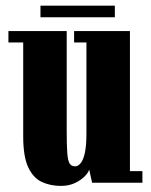

<svg xmlns="http://www.w3.org/2000/svg" viewBox="-20 -630 520 662"><path d="M190 11Q154 11 124.5 -2.5Q95 -16 77.5 -52.8Q60 -89.5 60 -160V-483.5H9V-523H210V-177.5Q210 -128 212 -101.8Q214 -75.5 220.2 -66Q226.5 -56.5 239 -56.5Q249.5 -56.5 258.5 -67.8Q267.5 -79 272.8 -103.8Q278 -128.5 278 -169V-483.5H235.5V-523H428V-40H471V0H297.5L287.5 -45.5Q285 -35.5 272.2 -22.2Q259.5 -9 238.5 1Q217.5 11 190 11ZM119.5 -570.5V-610.5H376V-570.5Z"/></svg>

Font: Imbue Thin 10pt Black
Style: Regular
Weight: 900
Version: Version 1.102